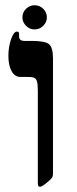

<svg xmlns="http://www.w3.org/2000/svg" viewBox="-20 -710 296 736"><path d="M183.1 -43.9Q183.1 -33.2 177.7 -26.6Q172.4 -20 156.2 -7.1Q140.1 5.9 133.8 5.9Q127.9 5.9 126.5 2.4Q125 -1 125 -12.2V-359.9Q125 -385.7 122.3 -396.2Q119.6 -406.7 112.8 -410.9Q106 -415 86.9 -415H59.1Q37.1 -415 24.7 -436.8Q12.2 -458.5 12.2 -496.1Q12.2 -530.8 22.5 -559.8Q32.7 -588.9 44.9 -588.9Q53.2 -588.9 53.2 -580.1V-570.8Q53.2 -553.2 73.2 -553.2H101.1Q152.8 -553.2 168 -540.5Q183.1 -527.8 183.1 -485.8ZM65.9 -643.1Q65.9 -663.1 80.1 -676.5Q94.2 -689.9 112.8 -689.9Q131.8 -689.9 145.8 -676.3Q159.7 -662.6 159.7 -643.1Q159.7 -625.5 146 -611.3Q132.3 -597.2 112.8 -597.2Q93.3 -597.2 79.6 -611.3Q65.9 -625.5 65.9 -643.1Z"/></svg>

Font: Tinos
Style: Bold
Weight: 700
Designer: Steve Matteson
Foundry: Monotype Imaging Inc.
Version: Version 1.23